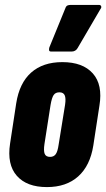

<svg xmlns="http://www.w3.org/2000/svg" viewBox="-20 -756 433 782"><path d="M171 6Q89 6 48.5 -40Q8 -86 21 -171L46 -335Q59 -418 107 -460.5Q155 -503 234 -503Q317 -503 358 -457Q399 -411 385 -326L360 -163Q347 -81 298.5 -37.5Q250 6 171 6ZM184 -117Q199 -117 207 -128Q215 -139 219 -168L245 -329Q249 -356 243.5 -368Q238 -380 222 -380Q206 -380 198.5 -369Q191 -358 186 -329L161 -169Q157 -142 162 -129.5Q167 -117 184 -117ZM189 -546Q181 -546 180 -551Q179 -556 181 -563L246 -722Q249 -731 254.5 -733.5Q260 -736 268 -736H383Q390 -736 392 -730.5Q394 -725 389 -719L296 -560Q288 -546 271 -546Z"/></svg>

Font: Sofia Sans Extra Condensed Black
Style: Italic
Weight: 900
Italic angle: -9°
Version: Version 4.100